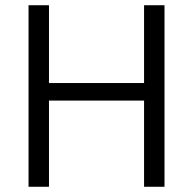

<svg xmlns="http://www.w3.org/2000/svg" viewBox="-20 -713 737 733"><path d="M89 0V-693H167V-396H530V-693H608V0H530V-329H167V0Z"/></svg>

Font: Ubuntu Sans
Style: Regular
Weight: 400
Designer: Dalton Maag Ltd
Foundry: Dalton Maag Ltd
Version: Version 1.006; ttfautohint (v1.8.4.7-5d5b)